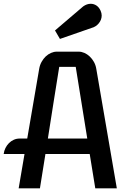

<svg xmlns="http://www.w3.org/2000/svg" viewBox="-22 -1020 690 1040"><path d="M110.8 -186H-2Q0 -203.1 7.6 -218.3Q15.1 -233.4 26.6 -244.9Q38.1 -256.3 52.7 -262.9Q67.4 -269.5 83.5 -269.5H125.5L190.4 -647.9Q193.8 -668 203.4 -685.1Q212.9 -702.1 225.8 -714.4Q238.8 -726.6 254.4 -733.4Q270 -740.2 285.6 -740.2H404.3Q419.4 -740.2 435.1 -733.4Q450.7 -726.6 463.9 -714.1Q477.1 -701.7 486.6 -684.8Q496.1 -668 499.5 -647.5L610.8 0H494.1L463.9 -186H224.1L194.3 0H79.1ZM450.7 -269.5 388.2 -657.7H298.8Q283.2 -563 268.1 -465.6Q252.9 -368.2 237.3 -269.5ZM275.9 -855 428.7 -985.4Q448.7 -999.5 469.2 -999.5Q486.3 -999.5 500.5 -990Q514.6 -980.5 522.9 -961.9Q528.8 -948.7 528.8 -936Q528.8 -924.3 524.7 -913.6Q520.5 -902.8 513.2 -893.8Q505.9 -884.8 495.8 -878.2Q485.8 -871.6 474.1 -868.7L302.7 -809.1Z"/></svg>

Font: Atomic Age
Style: Regular
Weight: 400
Designer: James Grieshaber
Foundry: James Grieshaber
Version: Version 1.008; ttfautohint (v1.4.1) -l 6 -r 46 -G 0 -x 0 -H 